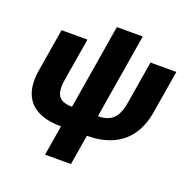

<svg xmlns="http://www.w3.org/2000/svg" viewBox="-150 -815 1148 1164"><g transform="rotate(20 424.5 -233.5)"><path d="M295.4 9.8Q203.1 9.8 144 -21Q85 -51.8 61.8 -112.3Q38.6 -172.9 53.2 -263.2L99.1 -539.1H266.1L220.2 -263.2Q211.9 -212.4 219.5 -182.1Q227.1 -151.9 251.2 -138.2Q275.4 -124.5 316.9 -124.5H483.9Q525.9 -124.5 554.7 -138.2Q583.5 -151.9 601.1 -182.1Q618.7 -212.4 627 -263.2L672.9 -539.1H839.8L793.9 -263.2Q778.8 -172.9 736.1 -112.3Q693.4 -51.8 624.3 -21Q555.2 9.8 462.4 9.8ZM263.2 204.1 407.7 -671.4H574.7L430.2 204.1Z"/></g></svg>

Font: Inter 18pt ExtraBold
Style: Italic
Weight: 800
Italic angle: -9.3988°
Designer: Rasmus Andersson
Foundry: rsms
Version: Version 4.001;git-66647c0bb